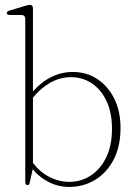

<svg xmlns="http://www.w3.org/2000/svg" viewBox="-20 -744 548 775"><path d="M113 -710.5V-375Q147.5 -414 188.5 -433.8Q229.5 -453.5 273.5 -453.5Q329.5 -453.5 373 -424.8Q416.5 -396 441.5 -345.2Q466.5 -294.5 466.5 -228Q466.5 -153 438.8 -99.8Q411 -46.5 364 -18Q317 10.5 260 10.5Q215.5 10.5 177 -9Q138.5 -28.5 112 -61L100 -7Q98.5 3 91 3Q82 3 82 -9V-667Q82 -683.5 66.5 -683.5H19Q7.5 -683.5 7.5 -691.5Q7.5 -698 19 -701.5L78.5 -719.5Q86 -721.5 91.2 -723Q96.5 -724.5 100 -724.5Q113 -724.5 113 -710.5ZM266.5 -432.5Q223.5 -432.5 184.5 -411Q145.5 -389.5 113 -350V-86.5Q140.5 -50 178.8 -30Q217 -10 260.5 -10Q307.5 -10 346.5 -35.5Q385.5 -61 408.8 -108.8Q432 -156.5 432 -224.5Q432 -288.5 410.5 -335Q389 -381.5 351.5 -407Q314 -432.5 266.5 -432.5Z"/></svg>

Font: Fraunces 72pt Soft Thin
Style: Regular
Weight: 100
Version: Version 1.000;[b76b70a41]